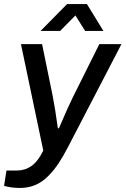

<svg xmlns="http://www.w3.org/2000/svg" viewBox="-46 -743 618 945"><path d="M153.8 -590.8 284.2 -723.1H381.8L462.9 -590.8H373L325.2 -667L250 -590.8ZM-25.9 171.9 -14.2 96.2H38.1Q77.1 96.2 108.9 74Q140.6 51.8 167 -2L57.1 -525.9H161.1L212.9 -272.9Q225.1 -211.4 238.8 -111.8H244.1Q294.9 -230 312 -263.2L442.9 -525.9H551.8L289.1 -20Q264.6 27.3 242.4 60.8Q220.2 94.2 191.4 123.5Q162.6 152.8 127.9 167.5Q93.3 182.1 51.8 182.1Q10.3 182.1 -25.9 171.9Z"/></svg>

Font: Archivo Medium
Style: Italic
Weight: 500
Italic angle: -10°
Designer: Hector Gatti
Foundry: Omnibus-Type
Version: Version 2.001